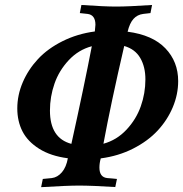

<svg xmlns="http://www.w3.org/2000/svg" viewBox="-20 -754 739 775"><path d="M298.8 -4.9Q250.5 -4.9 146 1.5L152.8 -31.7L189 -35.2Q212.4 -38.1 230 -58.8Q247.6 -79.6 253.9 -115.2Q185.1 -124 138.4 -153.3Q91.8 -182.6 70.8 -223.6Q49.8 -264.6 49.8 -316.4Q49.8 -370.1 71.8 -421.6Q93.8 -473.1 133.3 -515.6Q172.9 -558.1 232.7 -587.9Q292.5 -617.7 362.8 -627V-627.4Q365.2 -649.4 365.2 -653.8Q365.2 -693.8 333.5 -697.8L302.2 -701.2L308.6 -733.9Q402.8 -727.5 448.2 -727.5Q498.5 -727.5 593.8 -733.9L587.4 -701.2L558.1 -697.8Q534.2 -694.8 518.8 -677.7Q503.4 -660.6 495.1 -626Q596.2 -612.8 647.7 -558.8Q699.2 -504.9 699.2 -426.8Q699.2 -373 677.5 -321.3Q655.8 -269.5 616.5 -227.1Q577.1 -184.6 517.6 -154.3Q458 -124 386.7 -114.7Q381.3 -95.7 381.3 -77.6Q381.3 -38.1 413.6 -35.2H413.1Q416 -35.2 432.1 -33.7Q448.2 -32.2 452.1 -31.7L445.3 1Q350.6 -4.9 298.8 -4.9ZM268.1 -173.3Q319.8 -407.2 350.6 -567.4Q296.9 -553.2 257.6 -511.2Q218.3 -469.2 200 -416.5Q181.6 -363.8 181.6 -307.6Q181.6 -196.3 268.1 -173.3ZM566.9 -433.6Q566.9 -484.4 546.1 -520Q525.4 -555.7 481.4 -568.4Q427.7 -336.9 397.5 -173.8Q451.2 -188.5 490.5 -230.5Q529.8 -272.5 548.3 -325Q566.9 -377.4 566.9 -433.6Z"/></svg>

Font: Flanker
Style: Bold Italic
Weight: 700
Italic angle: -12°
Designer: Flanker
Version: Version 2.000